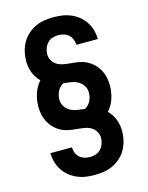

<svg xmlns="http://www.w3.org/2000/svg" viewBox="-139 -909 879 1137"><g transform="rotate(-15 300.0 -340.0)"><path d="M298 143Q270 143 243 139Q216 135 190.5 124Q165 113 143.5 95.5Q122 78 107 54.5Q92 31 84.5 4Q77 -23 77 -50H209Q209 -33 215.5 -16.5Q222 0 234.5 11.5Q247 23 264 28Q281 33 298 33Q317 33 334.5 27Q352 21 364.5 7.5Q377 -6 383.5 -24Q390 -42 390 -61Q390 -80 380 -97.5Q370 -115 354 -125.5Q338 -136 318.5 -140Q299 -144 279.5 -146Q260 -148 241 -150Q222 -152 203 -157Q184 -162 167 -171.5Q150 -181 135.5 -194Q121 -207 110 -223.5Q99 -240 92 -258Q85 -276 82 -295Q79 -314 79 -334Q79 -374 91.5 -413Q104 -452 131 -482Q118 -495 108 -510.5Q98 -526 91.5 -543Q85 -560 82 -578Q79 -596 79 -614Q79 -643 86 -671.5Q93 -700 107 -725Q121 -750 142.5 -769.5Q164 -789 190 -801.5Q216 -814 244.5 -818.5Q273 -823 302 -823Q330 -823 357 -819Q384 -815 409.5 -804Q435 -793 456.5 -775.5Q478 -758 493 -734.5Q508 -711 515.5 -684Q523 -657 523 -630H391Q391 -647 384.5 -663.5Q378 -680 365.5 -691.5Q353 -703 336 -708Q319 -713 302 -713Q283 -713 265.5 -707Q248 -701 235.5 -687.5Q223 -674 216.5 -656Q210 -638 210 -619Q210 -600 220 -582.5Q230 -565 246 -554.5Q262 -544 281.5 -540Q301 -536 320.5 -534Q340 -532 359 -530Q378 -528 397 -523Q416 -518 433 -508.5Q450 -499 464.5 -486Q479 -473 490 -456.5Q501 -440 508 -422Q515 -404 518 -385Q521 -366 521 -346Q521 -306 508.5 -267Q496 -228 469 -198Q482 -185 492 -169.5Q502 -154 508.5 -137Q515 -120 518 -102Q521 -84 521 -66Q521 -37 514 -8.5Q507 20 493 45Q479 70 457.5 89.5Q436 109 410 121.5Q384 134 355.5 138.5Q327 143 298 143ZM342 -250Q354 -256 363 -265.5Q372 -275 378 -287Q384 -299 387 -312Q390 -325 390 -338Q390 -361 377.5 -380.5Q365 -400 345 -410.5Q325 -421 302.5 -424.5Q280 -428 258 -430Q246 -424 237 -414.5Q228 -405 222 -393Q216 -381 213 -368Q210 -355 210 -342Q210 -319 222.5 -299.5Q235 -280 255 -269.5Q275 -259 297.5 -255.5Q320 -252 342 -250Z"/></g></svg>

Font: Iosevka Aile Extrabold
Style: Regular
Weight: 800
Designer: Belleve Invis
Foundry: Belleve Invis
Version: Version 27.3.5; ttfautohint (v1.8.4)